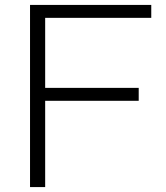

<svg xmlns="http://www.w3.org/2000/svg" viewBox="-20 -760 675 780"><path d="M102 0V-740H594.5V-687.5H163.5V-403H543.5V-350.5H163.5V0Z"/></svg>

Font: Encode Sans Expanded Light
Style: Regular
Weight: 300
Width: 7
Designer: Multiple Designers
Foundry: Impallari Type
Version: Version 3.000; ttfautohint (v1.8.3) -l 8 -r 50 -G 200 -x 14 